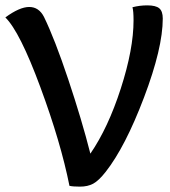

<svg xmlns="http://www.w3.org/2000/svg" viewBox="-37 -693 635 716"><path d="M457 -666Q484 -673 512 -673Q544 -673 557 -662Q570 -651 570 -624Q570 -514 500 -329.5Q430 -145 357 -52Q331 -19 310.5 -8Q290 3 261 3Q235 3 222 0Q190 -161 113.5 -368Q37 -575 -17 -628Q36 -667 72 -667Q108 -667 127 -630Q167 -548 217.5 -397Q268 -246 300 -120Q366 -216 413.5 -363Q461 -510 461 -617Q461 -652 457 -666Z"/></svg>

Font: Overlock
Style: Bold
Weight: 700
Designer: Dario Muhafara
Foundry: Dario Manuel Muhafara
Version: Version 1.001